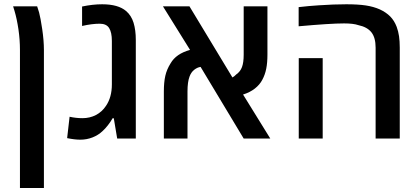

<svg xmlns="http://www.w3.org/2000/svg" viewBox="-20 -661 2005 916"><path d="M49.3 -608.9 42.5 -630.9H157.2Q164.1 -610.8 166.5 -601.6Q173.3 -576.7 181.4 -522Q189.5 -467.3 189.5 -422.9V235.8H75.2V-422.9Q75.2 -471.7 67.9 -521.5Q60.5 -571.3 49.3 -608.9Z M300.3 -2 312 -104Q343.3 -97.2 373 -97.2Q408.7 -97.2 437.7 -112.3Q466.8 -127.4 485.8 -156.2Q513.7 -197.3 513.7 -258.3V-465.8Q513.7 -506.3 500.7 -527.1Q487.8 -547.9 455.6 -547.9Q418.9 -547.9 371.6 -537.1V-629.9Q422.4 -640.6 467.3 -640.6Q543.9 -640.6 581.5 -608.4Q606.4 -587.4 617.2 -552.5Q627.9 -517.6 627.9 -470.2V0H539.1L522.9 -96.7H517.1Q507.8 -80.1 494.6 -63.2Q481.4 -46.4 469.7 -36.1Q449.7 -16.6 421.9 -5.6Q394 5.4 363.3 5.4Q336.4 5.4 300.3 -2Z M793.9 -358.9Q820.3 -404.8 886.7 -422.9L757.3 -630.9H883.8L1088.9 -291.5Q1098.1 -296.4 1106.9 -305.7Q1126.5 -319.3 1134.5 -341.1Q1142.6 -362.8 1142.6 -400.4V-630.9H1255.9V-400.9Q1255.9 -361.8 1250.2 -333.3Q1244.6 -304.7 1231.4 -280.3Q1219.2 -256.8 1195.8 -238.5Q1172.4 -220.2 1139.6 -210L1269.5 0H1142.6L937 -341.8Q921.9 -339.8 907 -328.4Q892.1 -316.9 884.3 -295.9Q874.5 -270 874.5 -224.6V0H761.7V-224.1Q761.7 -268.1 768.6 -298.8Q775.4 -329.6 793.9 -358.9Z M1689.9 -541Q1666 -549.3 1621.6 -549.3Q1556.6 -549.3 1404.8 -535.6V-627Q1454.6 -632.8 1501 -635.7Q1572.8 -640.6 1632.3 -640.6Q1688.5 -640.6 1725.3 -635Q1762.2 -629.4 1792 -616.2Q1822.3 -602.1 1841.8 -582.3Q1861.3 -562.5 1872.6 -532.7Q1880.4 -511.2 1883.8 -487.8Q1887.2 -464.4 1887.2 -433.6V0H1772V-433.6Q1772 -481.4 1752 -506.8Q1731.9 -532.2 1689.9 -541ZM1405.3 -383.8H1519.5V0H1405.3Z"/></svg>

Font: Viking Open Sans Light
Style: Bold
Weight: 600
Foundry: Ascender Corporation
Version: Version 2.001